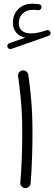

<svg xmlns="http://www.w3.org/2000/svg" viewBox="-20 -969 288 1016"><path d="M19.5 -719.7Q17.6 -725.6 20 -731.9Q22.5 -738.3 28.8 -740.2L113.8 -770Q84 -775.4 66.2 -795.9Q48.3 -816.4 48.3 -849.1Q48.3 -892.6 76.7 -920.9Q105 -949.2 150.9 -949.2Q158.7 -949.2 168.9 -948.5Q179.2 -947.8 186 -946.8Q200.7 -943.8 199.7 -929.7Q199.2 -923.3 193.8 -918.7Q188.5 -914.1 181.6 -915Q176.8 -916 168.2 -916.5Q159.7 -917 153.8 -917Q120.6 -917 100.1 -897.5Q79.6 -877.9 79.6 -847.7Q79.6 -819.8 96.9 -805.9Q114.3 -792 144 -792Q159.7 -792 179.7 -795.9Q199.7 -799.8 227.1 -809.1Q233.9 -811.5 239.7 -808.1Q245.6 -804.7 247.1 -798.3Q249 -792 245.8 -786.4Q242.7 -780.8 237.3 -779.3L39.6 -710Q33.2 -708 27.6 -710.9Q22 -713.9 19.5 -719.7ZM75.7 -565.9Q74.2 -577.1 81.3 -586.2Q88.4 -595.2 99.1 -596.2Q110.4 -597.7 119.4 -590.8Q128.4 -584 129.9 -572.8Q138.2 -512.7 142.8 -465.6Q147.5 -418.5 149.7 -371.1Q151.9 -323.7 151.9 -261.7Q151.9 -198.2 149.4 -128.7Q147 -59.1 142.1 1.5Q141.1 12.2 132.3 19.8Q123.5 27.3 112.3 26.4Q101.6 25.4 94 16.8Q86.4 8.3 87.4 -2.4Q92.8 -63 95.2 -132.1Q97.7 -201.2 97.7 -263.7Q97.7 -323.7 95.5 -369.1Q93.3 -414.6 88.6 -460.2Q84 -505.9 75.7 -565.9Z"/></svg>

Font: Mikhak Light
Style: Regular
Weight: 300
Designer: Amin Abedi
Version: Version 3.3